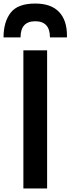

<svg xmlns="http://www.w3.org/2000/svg" viewBox="-66 -1064 398 1084"><path d="M312 -853H216Q216 -944 133 -944Q50 -944 50 -853H-46Q-46 -940 -6 -992Q34 -1044 133 -1044Q222 -1044 267 -997Q312 -950 312 -864ZM200 0H66V-780H200Z"/></svg>

Font: Tanohe Sans SemiBold
Style: Regular
Weight: 600
Designer: Village Type and Design LLC & Cristiano Sobral
Foundry: Cooper Hewitt Smithsonian Design Museum
Version: Version 1.00;September 29, 2021;FontCreator 13.0.0.2655 64-b